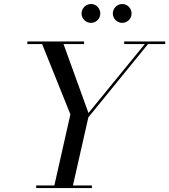

<svg xmlns="http://www.w3.org/2000/svg" viewBox="-20 -962 865 982"><path d="M557 -893C557 -866.5 579 -845 605.5 -845C631.5 -845 653 -866.5 653 -893C653 -919.5 631.5 -941.5 605.5 -941.5C579 -941.5 557 -919.5 557 -893ZM397 -893C397 -866.5 419 -845 445.5 -845C471.5 -845 493 -866.5 493 -893C493 -919.5 471.5 -941.5 445.5 -941.5C419 -941.5 397 -919.5 397 -893ZM165 -13.5V0H450V-13.5H353L432 -362L737 -736.5H825V-750H615V-736.5H720.5L432.5 -384L305 -736.5H410V-750H120V-736.5H195.5L340 -377L258 -13.5Z"/></svg>

Font: Bodoni* 16pt
Style: Italic
Weight: 400
Italic angle: -13°
Version: Version 2.3